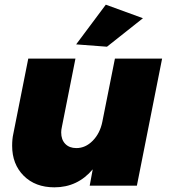

<svg xmlns="http://www.w3.org/2000/svg" viewBox="-20 -795 722 822"><path d="M433 -775 592 -717 438 -595 306 -605ZM32 -171Q32 -200 37 -222L101 -544H303L245 -252Q242 -239 242 -228Q242 -197 259.5 -179Q277 -161 307 -161Q346 -161 377 -192.5Q408 -224 418 -273L472 -544H674L566 0H364L377 -70Q312 7 213 7Q131 7 81.5 -42.5Q32 -92 32 -171Z"/></svg>

Font: TypoPRO Montserrat
Style: Italic
Weight: 800
Italic angle: -11.3°
Designer: Julieta Ulanovsky
Foundry: Julieta Ulanovsky
Version: Version 6.001